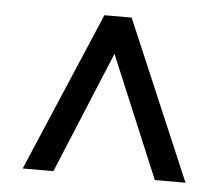

<svg xmlns="http://www.w3.org/2000/svg" viewBox="-39 -743 590 511"><g transform="rotate(5 256.0 -487.5)"><path d="M293 -700.2 474.1 -274.9H392.1L255.9 -600.1L121.1 -274.9H39.1L220.2 -700.2Z"/></g></svg>

Font: D-DIN-PRO Medium
Style: Regular
Weight: 500
Designer: datto
Foundry: CyberFei
Version: Version 1.000;hotconv 1.0.109;makeotfexe 2.5.65596